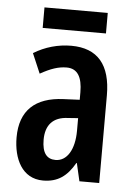

<svg xmlns="http://www.w3.org/2000/svg" viewBox="-52 -742 553 792"><g transform="rotate(5 224.5 -346.0)"><path d="M362 -702H100V-617H362ZM224 -554C170 -554 116 -539 69 -510L104 -428C147 -452 179 -463 213 -463C258 -463 278 -429 278 -366V-335L211 -332C95 -327 32 -270 32 -158C32 -70 69 10 156 10C217 10 255 -18 287 -74H289L306 0H388V-363C388 -489 334 -554 224 -554ZM237 -256 278 -259V-207C278 -128 247 -79 200 -79C164 -79 144 -103 144 -158C144 -218 174 -254 237 -256Z"/></g></svg>

Font: Noto Sans Gujarati ExtraCondensed SemiBold
Style: Regular
Weight: 600
Width: 2
Designer: Jelle Bosma - Monotype Design Team, Universal Thirst
Foundry: Monotype Imaging Inc.
Version: Version 2.106